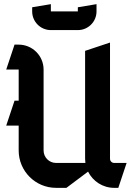

<svg xmlns="http://www.w3.org/2000/svg" viewBox="-20 -885 640 925"><path d="M355 -830H225V-865L135 -850V-830C135 -780.3 175.3 -740 225 -740H355C404.7 -740 445 -780.3 445 -830V-865L355 -850ZM510 -680 390 -640V-120C390 -113.2 390.5 -106.5 391.4 -100H250C216.9 -100 190 -126.9 190 -160V-550C190 -616.2 136.2 -670 70 -670H50L10 -550H70V-400H50L10 -280H70V-160C70 -60.6 150.6 20 250 20H300L404.3 -58.2C427.2 -11.9 474.9 20 530 20H550L590 -100H530C519 -100 510 -109 510 -120Z"/></svg>

Font: Abibas
Style: Medium
Weight: 500
Version: Version 0.3